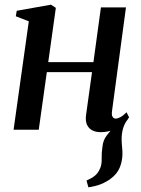

<svg xmlns="http://www.w3.org/2000/svg" viewBox="-20 -554 602 820"><path d="M357.5 246 349.5 217Q371.5 207.5 384.8 196.8Q398 186 405.5 169.5Q415 151 414.2 125Q413.5 99 417.5 73.5Q420 44.5 436 24.5Q452 4.5 463.5 -10.5L527.5 -46.5Q511 -26.5 505 -3.5Q499 19.5 499.5 42Q499.5 55.5 501.2 71.8Q503 88 503 103Q502.5 135 491.2 162Q480 189 453 209Q434.5 223 411.8 232.2Q389 241.5 357.5 246ZM458.5 -80.5Q456 -62 461 -54.8Q466 -47.5 473.5 -47.5Q482.5 -47.5 494 -53.5Q505.5 -59.5 520.5 -74.5L531.5 -52.5Q523 -40.5 506 -25.8Q489 -11 464.5 -0.2Q440 10.5 409 10.5Q390.5 10.5 375.2 3.2Q360 -4 352 -20.2Q344 -36.5 347.5 -62.5L373 -246H180L145.5 0H38L103 -463L47.5 -484.5L51.5 -508L197.5 -534L218.5 -520.5L186 -288.5H379L411 -522.5H518Z"/></svg>

Font: Merriweather 96pt Medium
Style: Italic
Weight: 500
Italic angle: -7.8°
Version: Version 2.101